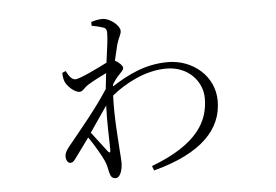

<svg xmlns="http://www.w3.org/2000/svg" viewBox="-47 -635 1095 761"><g transform="rotate(-5 500.0 -254.5)"><path d="M307 -316C328 -329 355 -343 382 -356L375 -293C326 -218 272 -154 211 -79C199 -64 193 -53 193 -41C193 -26 200 -14 210 -14C221 -14 226 -22 235 -34L289 -108C312 -75 339 -28 347 -9C354 7 356 20 360 38C364 55 371 62 384 62C404 62 412 26 412 2C412 -13 410 -27 409 -46C407 -87 398 -178 402 -265C457 -310 538 -353 621 -353C709 -353 763 -289 763 -223C763 -134 719 -44 531 27L538 45C731 -6 813 -96 813 -208C813 -307 728 -378 629 -378C540 -378 470 -343 405 -301L406 -310C414 -323 423 -335 432 -344C442 -355 451 -362 451 -371C451 -380 434 -396 421 -402L436 -465C445 -496 454 -503 454 -518C454 -539 416 -571 386 -571C369 -571 354 -567 341 -563V-548C358 -545 373 -541 382 -538C395 -534 400 -531 400 -513C400 -490 394 -448 387 -397C354 -380 276 -342 259 -342C246 -342 235 -354 223 -378L209 -372C209 -363 210 -353 213 -342C220 -318 252 -291 271 -291C284 -291 291 -306 307 -316ZM371 -228C368 -159 372 -89 372 -51C372 -40 368 -39 362 -46L301 -126C325 -161 350 -197 371 -228Z"/></g></svg>

Font: Noto Serif CJK SC ExtraLight
Style: Regular
Weight: 200
Designer: Ryoko NISHIZUKA 西塚涼子 (kana & ideographs); Frank Grießhammer (Latin, Greek & Cyrillic); Wenlong ZHANG 张文龙 (bopomofo); San
Foundry: Adobe
Version: Version 2.001;hotconv 1.1.0;makeotfexe 2.6.0